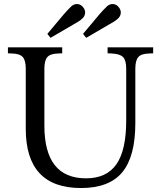

<svg xmlns="http://www.w3.org/2000/svg" viewBox="-20 -939 813 969"><path d="M389 10Q110 10 110 -289V-592Q110 -634 95 -651Q80 -668 41 -669L20 -670V-700H294V-670L273 -669Q234 -668 219 -651Q204 -634 204 -592V-305Q204 -39 414 -39Q518 -39 567.5 -110Q617 -181 617 -331V-592Q617 -634 601.5 -650.5Q586 -667 544 -669L523 -670V-700H753V-670L732 -669Q693 -668 678 -651Q663 -634 663 -592V-318Q663 -149 597 -69.5Q531 10 389 10ZM415 -748 399 -768 483 -868Q493 -879 502 -889Q511 -899 521 -908Q535 -920 551.5 -918.5Q568 -917 579 -903Q591 -889 589.5 -872.5Q588 -856 574 -844Q564 -835 553 -828.5Q542 -822 528 -814ZM235 -748 219 -768 303 -868Q313 -879 322 -889Q331 -899 341 -908Q355 -920 371.5 -918.5Q388 -917 399 -903Q411 -889 409.5 -872.5Q408 -856 394 -844Q384 -835 373 -828.5Q362 -822 348 -814Z"/></svg>

Font: Hedvig Letters Serif 24pt 24pt
Style: Regular
Weight: 400
Version: Version 1.000